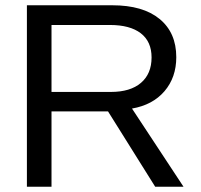

<svg xmlns="http://www.w3.org/2000/svg" viewBox="-20 -708 762 728"><path d="M568.4 0H675.8L480.5 -296.4C532.9 -305.5 574 -327.5 603.8 -362.3C633.5 -397.1 648.4 -440.1 648.4 -491.2C648.4 -553.1 627.4 -601.3 585.2 -636C543.1 -670.7 483.2 -688 405.8 -688H82V0H175.3V-285.6H389.6ZM554.7 -490.2C554.7 -448.9 541.3 -416.7 514.4 -393.8C487.5 -370.8 449.5 -359.4 400.4 -359.4H175.3V-613.3H396.5C447.6 -613.3 486.7 -602.8 513.9 -581.8C541.1 -560.8 554.7 -530.3 554.7 -490.2Z"/></svg>

Font: Arimo
Style: Regular
Weight: 400
Designer: Steve Matteson
Foundry: Monotype Imaging Inc.
Version: Version 1.32